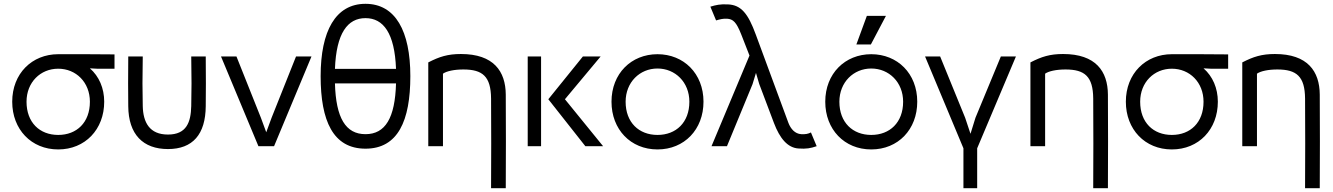

<svg xmlns="http://www.w3.org/2000/svg" viewBox="-20 -766 6985 1006"><path d="M285 -406C378 -406 451 -335 451 -233C451 -124 382 -59 285 -59C188 -59 119 -124 119 -233C119 -335 192 -406 285 -406ZM44 -233C44 -88 144 17 285 17C426 17 526 -88 526 -233C526 -304 499 -366 451 -408L488 -406H580V-481C498 -482 407 -482 285 -482C148 -482 44 -381 44 -233Z M728 -470H652C651 -336 651 -314 652 -210C653 -61 730 15 860 15C990 15 1057 -62 1058 -210C1059 -314 1059 -336 1058 -470H982C984 -336 984 -314 982 -210C980 -125 957 -61 860 -61C763 -61 730 -125 728 -210C726 -314 726 -336 728 -470Z M1612 -470H1531L1403 -149L1375 -73L1347 -149L1219 -470H1138L1334 0H1416Z M1895 -671C1989 -671 2048 -592 2055 -405H1735C1742 -592 1801 -671 1895 -671ZM1660 -367C1660 -133 1725 13 1895 13C2065 13 2130 -133 2130 -367C2130 -603 2052 -746 1895 -746C1738 -746 1660 -603 1660 -367ZM1735 -329H2055C2050 -148 1999 -63 1895 -63C1791 -63 1740 -148 1735 -329Z M2301 0V-380C2319 -393 2359 -402 2408 -402C2509 -402 2552 -365 2553 -250C2554 -65 2554 35 2553 220H2630C2631 25 2631 -76 2630 -271C2629 -392 2567 -483 2395 -483C2326 -483 2282 -469 2224 -439V0Z M2745 -470V0H2815V-470ZM2853 -246 3047 0H3140L2940 -246L3127 -470H3034Z M3425 -407C3518 -407 3592 -335 3592 -233C3592 -124 3522 -59 3425 -59C3328 -59 3258 -124 3258 -233C3258 -335 3332 -407 3425 -407ZM3184 -233C3184 -88 3284 17 3425 17C3566 17 3666 -88 3666 -233C3666 -381 3562 -482 3425 -482C3288 -482 3184 -381 3184 -233Z M4163 12C4205 15 4227 11 4259 0L4229 -72C4213 -64 4200 -62 4178 -63C4145 -65 4123 -91 4111 -122L3940 -585C3900 -694 3864 -740 3794 -743C3753 -745 3732 -740 3702 -731L3732 -659C3753 -665 3768 -669 3789 -668C3821 -666 3838 -651 3864 -585L3907 -475L3708 0H3789L3923 -325L3941 -384L3958 -326L4035 -122C4066 -40 4107 8 4163 12Z M4545 -407C4638 -407 4712 -335 4712 -233C4712 -124 4642 -59 4545 -59C4448 -59 4378 -124 4378 -233C4378 -335 4452 -407 4545 -407ZM4304 -233C4304 -88 4404 17 4545 17C4686 17 4786 -88 4786 -233C4786 -381 4682 -482 4545 -482C4408 -482 4304 -381 4304 -233ZM4467 -533H4543L4622 -683H4522Z M5303 -470H5224L5091 -149L5065 -65L5037 -149L4906 -470H4827L5028 11V220H5100V11Z M5456 0V-380C5474 -393 5514 -402 5563 -402C5664 -402 5707 -365 5708 -250C5709 -65 5709 35 5708 220H5785C5786 25 5786 -76 5785 -271C5784 -392 5722 -483 5550 -483C5481 -483 5437 -469 5379 -439V0Z M6120 -406C6213 -406 6286 -335 6286 -233C6286 -124 6217 -59 6120 -59C6023 -59 5954 -124 5954 -233C5954 -335 6027 -406 6120 -406ZM5879 -233C5879 -88 5979 17 6120 17C6261 17 6361 -88 6361 -233C6361 -304 6334 -366 6286 -408L6323 -406H6415V-481C6333 -482 6242 -482 6120 -482C5983 -482 5879 -381 5879 -233Z M6566 0V-380C6584 -393 6624 -402 6673 -402C6774 -402 6817 -365 6818 -250C6819 -65 6819 35 6818 220H6895C6896 25 6896 -76 6895 -271C6894 -392 6832 -483 6660 -483C6591 -483 6547 -469 6489 -439V0Z"/></svg>

Font: Kreadon Medium
Style: Regular
Weight: 500
Designer: kohakuno
Foundry: StudioGnu
Version: Version 1.000;Glyphs 3.1.2 (3151)